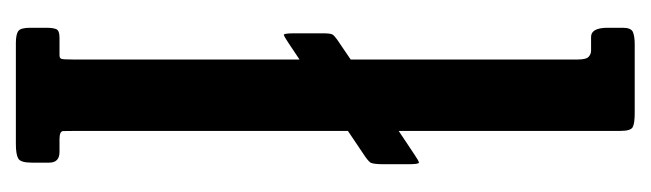

<svg xmlns="http://www.w3.org/2000/svg" viewBox="-309 -511 820 242"><g transform="rotate(90 101.0 -390.0)"><path d="M30 -405 55 -422V-708Q55 -719 51.5 -722Q48 -725 44 -725H26.5Q15 -725 15 -746V-765Q15 -775.5 20.5 -777.8Q26 -780 35.5 -780H122.5Q135.5 -780 140.2 -777.5Q145 -775 145 -762V-482.5L175 -502.5Q183 -508 185 -508Q187 -508 187 -494V-464Q187 -450 184.8 -446.8Q182.5 -443.5 174 -438L145 -418.5V-77Q145 -64 145.2 -59.5Q145.5 -55 155.5 -55H171.5Q185 -55 185 -42V-20Q185 -6 179.8 -3Q174.5 0 161.5 0H34.5Q23.5 0 19.2 -3Q15 -6 15 -18V-38Q15 -47 16.8 -51Q18.5 -55 27.5 -55H49.5Q53.5 -55 54.2 -57.5Q55 -60 55 -72V-357.5L34 -343.5Q26.5 -338.5 24.2 -337.8Q22 -337 22 -350.5V-387.5Q22 -396.5 23.5 -399Q25 -401.5 30 -405Z"/></g></svg>

Font: Besley* Condensed
Style: Regular
Weight: 400
Width: 3
Designer: Owen Earl
Foundry: indestructible type*
Version: Version 3.000; ttfautohint (v1.8.3)